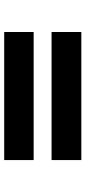

<svg xmlns="http://www.w3.org/2000/svg" viewBox="242 -753 419 943"><g transform="rotate(90 451.5 -281.5)"><path d="M137.2 -325.3V-471.4H766.2V-325.3ZM137.2 -92.6V-237.3H766.2V-92.6Z"/></g></svg>

Font: Lexend Zetta
Style: Regular
Weight: 400
Designer: Bonnie Shaver-Troup, Thomas Jockin
Foundry: Lexend
Version: Version 1.007